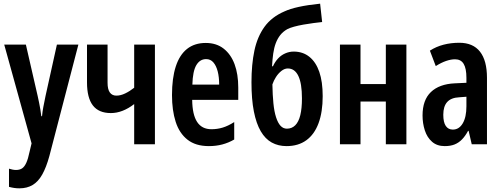

<svg xmlns="http://www.w3.org/2000/svg" viewBox="-20 -786 2728 1046"><path d="M3 -543H121L185 -264Q189 -245 193 -226.5Q197 -208 200 -189Q203 -170 205 -153H209Q211 -176 216 -203Q221 -230 228 -263L290 -543H407L249 64Q232 126 210 165Q188 204 157.5 222Q127 240 86 240Q71 240 57.5 238Q44 236 29 232V133Q39 136 48.5 138Q58 140 67 140Q87 140 100 131.5Q113 123 123 101.5Q133 80 141 41L152 -5Z M566 -335Q566 -299 578.5 -282Q591 -265 614 -265Q637 -265 662 -277Q687 -289 711 -308V-543H824V0H711V-219Q680 -195 648 -182.5Q616 -170 584 -170Q518 -170 486 -211.5Q454 -253 454 -337V-543H566Z M1101 -552Q1159 -552 1198.5 -521Q1238 -490 1258 -436Q1278 -382 1278 -309V-242H1027Q1028 -161 1054 -121.5Q1080 -82 1132 -82Q1164 -82 1193.5 -91Q1223 -100 1256 -121V-26Q1225 -8 1191 1Q1157 10 1118 10Q1046 10 1001.5 -25Q957 -60 937 -122.5Q917 -185 917 -268Q917 -360 937.5 -423.5Q958 -487 999 -519.5Q1040 -552 1101 -552ZM1103 -464Q1069 -464 1049.5 -431Q1030 -398 1028 -325H1174Q1174 -366 1166 -397Q1158 -428 1142.5 -446Q1127 -464 1103 -464Z M1350 -338Q1350 -435 1366 -510.5Q1382 -586 1421 -640Q1460 -694 1530 -724Q1560 -738 1608 -748.5Q1656 -759 1724 -766L1735 -666Q1716 -664 1689 -660.5Q1662 -657 1633.5 -652Q1605 -647 1581.5 -640.5Q1558 -634 1545 -627Q1522 -614 1507 -595Q1492 -576 1482.5 -551Q1473 -526 1468.5 -494Q1464 -462 1462 -425H1467Q1478 -449 1494.5 -467Q1511 -485 1533.5 -495Q1556 -505 1580 -505Q1630 -505 1665.5 -476.5Q1701 -448 1719.5 -394.5Q1738 -341 1738 -262Q1738 -176 1715.5 -115Q1693 -54 1649 -22Q1605 10 1541 10Q1496 10 1460.5 -9.5Q1425 -29 1400.5 -71Q1376 -113 1363 -179Q1350 -245 1350 -338ZM1543 -85Q1570 -85 1588.5 -103.5Q1607 -122 1616 -158.5Q1625 -195 1625 -250Q1625 -331 1605.5 -372Q1586 -413 1548 -413Q1530 -413 1513 -399.5Q1496 -386 1483.5 -366.5Q1471 -347 1464 -326Q1465 -268 1469.5 -223Q1474 -178 1484 -147Q1494 -116 1508.5 -100.5Q1523 -85 1543 -85Z M1944 -543V-328H2082V-543H2194V0H2082V-233H1944V0H1832V-543Z M2482 -553Q2557 -553 2595 -504.5Q2633 -456 2633 -362V0H2550L2533 -73H2530Q2515 -45 2497 -26.5Q2479 -8 2456.5 1Q2434 10 2403 10Q2361 10 2334 -13.5Q2307 -37 2294.5 -75.5Q2282 -114 2282 -157Q2282 -241 2327.5 -284.5Q2373 -328 2457 -332L2521 -335V-362Q2521 -413 2506 -438Q2491 -463 2459 -463Q2437 -463 2410.5 -454Q2384 -445 2354 -426L2322 -510Q2356 -532 2396.5 -542.5Q2437 -553 2482 -553ZM2482 -256Q2438 -254 2416.5 -230.5Q2395 -207 2395 -161Q2395 -120 2408.5 -100Q2422 -80 2447 -80Q2481 -80 2501 -114Q2521 -148 2521 -207V-259Z"/></svg>

Font: Noto Sans Display ExtraCondensed SemiBold
Style: Regular
Weight: 600
Width: 2
Designer: Monotype Design Team
Foundry: Monotype Imaging Inc.
Version: Version 2.003